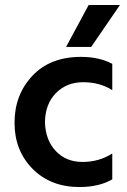

<svg xmlns="http://www.w3.org/2000/svg" viewBox="-20 -744 510 773"><path d="M347 -555H246L337 -724H463ZM300 9Q183 9 110.5 -65Q38 -139 38.5 -251Q39 -363 110.5 -439Q182 -515 306 -515Q380 -515 432 -487V-381Q382 -413 315 -413Q248 -413 205 -369Q162 -325 161 -252Q163 -180 204.5 -136Q246 -92 312.5 -92Q379 -92 432 -126V-22Q379 9 300 9Z"/></svg>

Font: Hind Colombo SemiBold
Style: Regular
Weight: 600
Designer: Jyotish Sonowal, Aditi Pimprikar
Foundry: Indian Type Foundry
Version: Version 1.000;PS 1.0;hotconv 1.0.86;makeotf.lib2.5.63406; tt